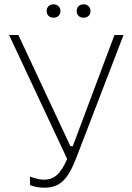

<svg xmlns="http://www.w3.org/2000/svg" viewBox="-20 -862 609 889"><path d="M228 -780C246 -780 260 -792 260 -811C260 -829 246 -842 228 -842C209 -842 196 -829 196 -811C196 -792 209 -780 228 -780ZM367 -780C386 -780 399 -792 399 -811C399 -829 386 -842 367 -842C348 -842 335 -829 335 -811C335 -792 348 -780 367 -780ZM185 7C257 7 294 -29 334 -133L552 -700H510L317 -185H306L65 -700H22L291 -126C261 -56 230 -30 184 -30C166 -30 146 -35 119 -44V-5C139 3 161 7 185 7Z"/></svg>

Font: Fixel Text ExtraLight
Style: Regular
Weight: 200
Width: 4
Designer: AlfaBravo + MacPaw
Foundry: Kyrylo Tkachov, Marchela Mozhyna, Serhii Makarenko, Maria Weinstein, Zakhar Kryvoshyya
Version: Version 1.211